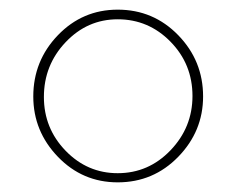

<svg xmlns="http://www.w3.org/2000/svg" viewBox="-20 -729 490 398"><path d="M49 -529Q49 -603 100 -656Q151 -709 224 -709Q298 -709 349.5 -656Q401 -603 401 -529Q401 -457 349.5 -404Q298 -351 224 -351Q151 -351 100 -404Q49 -457 49 -529ZM224 -370Q288 -370 333.5 -417.5Q379 -465 379 -530Q379 -596 333.5 -642.5Q288 -689 224 -689Q161 -689 116 -641.5Q71 -594 71 -528Q71 -463 116 -416.5Q161 -370 224 -370Z"/></svg>

Font: Raleway-v4020 Thin
Style: Regular
Weight: 250
Designer: Matt McInerney, Pablo Impallari, Rodrigo Fuenzalida
Foundry: Matt McInerney, Pablo Impallari, Rodrigo Fuenzalida
Version: Version 4.020;PS 004.020;hotconv 1.0.88;makeotf.lib2.5.64775